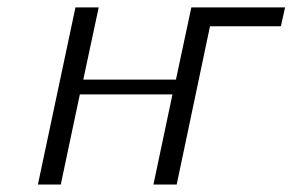

<svg xmlns="http://www.w3.org/2000/svg" viewBox="-20 -492 780 512"><path d="M81.1 0 181.2 -472.2H243.2L202.1 -279.8H449.2L490.2 -472.2H740.2L729 -421.9H540L451.2 0H389.2L439.9 -240.2H192.9L142.1 0Z"/></svg>

Font: CMU Bright
Style: Oblique
Weight: 500
Italic angle: -12°
Version: Version 0.7.0